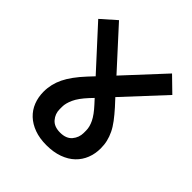

<svg xmlns="http://www.w3.org/2000/svg" viewBox="-191 -821 960 960"><g transform="rotate(45 289.5 -340.5)"><path d="M287 9Q239 9 202 -4.5Q165 -18 139.5 -42Q114 -66 101 -99Q88 -132 88 -171Q88 -223 111.5 -271.5Q135 -320 189 -378L218 -409L24 -621L102 -690L289 -485L478 -689L555 -614L361 -405L396 -367Q421 -339 439.5 -314.5Q458 -290 469 -267Q480 -244 485.5 -221Q491 -198 491 -172Q491 -134 478 -101Q465 -68 439.5 -43.5Q414 -19 375.5 -5Q337 9 287 9ZM207 -165Q207 -133 228 -108.5Q249 -84 291 -84Q334 -84 355 -109Q376 -134 376 -167V-184Q376 -209 362 -238Q348 -267 313 -305L291 -329L272 -309Q235 -269 221 -238Q207 -207 207 -183Z"/></g></svg>

Font: IBM Plex Sans Devanagari SemiBold
Style: Regular
Weight: 600
Designer: Mike Abbink, Paul van der Laan, Pieter van Rosmalen, Erin McLaughlin
Foundry: Bold Monday
Version: Version 1.1